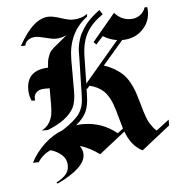

<svg xmlns="http://www.w3.org/2000/svg" viewBox="-53 -686 797 858"><g transform="rotate(-5 345.0 -257.5)"><path d="M150 -306.7Q125 -306.7 112.1 -293.3Q99.2 -280 103.3 -258.3H87.5Q76.7 -282.5 76.7 -308.3Q76.7 -395.8 173.3 -399.2Q174.2 -414.2 175.8 -425.8Q177.5 -437.5 181.2 -447.1Q185 -456.7 187.1 -462.1Q189.2 -467.5 196.2 -475Q203.3 -482.5 206.2 -485.4Q209.2 -488.3 219.6 -496.2Q230 -504.2 233.3 -507.5L268.3 -536.7Q244.2 -525 220 -525Q203.3 -525 174.2 -532.9Q145 -540.8 129.2 -540.8Q110.8 -540.8 97.1 -531.2Q83.3 -521.7 80.8 -505.8H60.8Q126.7 -625.8 196.7 -625.8Q216.7 -625.8 250 -614.6Q283.3 -603.3 303.3 -603.3Q339.2 -603.3 368.3 -623.3L366.7 -610.8Q363.3 -608.3 360 -605.8Q280 -541.7 280 -424.2V-348.3V-284.2Q280 -237.5 266.7 -210.8Q238.3 -156.7 148.3 -121.7H120.8Q159.2 -140.8 169.2 -188.3Q172.5 -205.8 172.5 -236.7V-306.7Q168.3 -306.7 160.8 -306.7Q153.3 -306.7 150 -306.7ZM385.8 -495 488.3 -617.5Q518.3 -583.3 560.8 -583.3Q585 -583.3 602.9 -596.7Q620.8 -610 626.7 -630H638.3Q640 -620.8 640 -610.8Q640 -563.3 605 -528.3Q570 -493.3 514.2 -493.3L422.5 -386.7Q450.8 -377.5 472.9 -363.8Q495 -350 509.2 -335.4Q523.3 -320.8 534.6 -300.4Q545.8 -280 552.1 -262.9Q558.3 -245.8 565 -222.5Q566.7 -218.3 572.9 -195.8Q579.2 -173.3 581.2 -166.7Q583.3 -160 589.6 -142.5Q595.8 -125 600.8 -116.7Q605.8 -108.3 614.2 -96.7Q622.5 -85 632.5 -76.7L690 -120.8V-95L562.5 5.8Q512.5 -18.3 488.3 -85L371.7 6.7Q351.7 -8.3 329.6 -20Q307.5 -31.7 284.2 -38.3Q297.5 -20 297.5 0.8Q297.5 60.8 170.8 120.8L165.8 115Q186.7 105.8 205 88.3Q223.3 70.8 223.3 44.2Q223.3 15.8 202.5 -3.3Q181.7 -22.5 151.7 -30.8Q115.8 -14.2 95 18.3H69.2Q91.7 -25.8 129.6 -61.7Q167.5 -97.5 215 -115.8Q271.7 -152.5 291.7 -182.1Q311.7 -211.7 312.5 -257.5L316.7 -439.2Q316.7 -440 316.7 -447.5Q316.7 -455 316.7 -460Q316.7 -465 317.9 -475.4Q319.2 -485.8 321.2 -494.2Q323.3 -502.5 327.1 -515Q330.8 -527.5 336.2 -537.9Q341.7 -548.3 350 -561.2Q358.3 -574.2 368.3 -585.8Q378.3 -597.5 392.9 -610.4Q407.5 -623.3 424.2 -635.8L437.5 -615.8Q388.3 -581.7 365 -541.2Q341.7 -500.8 340 -438.3L337.5 -313.3L491.7 -495Q458.3 -500 429.2 -518.3L397.5 -483.3ZM275.8 -131.7Q290.8 -134.2 305.8 -134.2Q392.5 -134.2 458.3 -80L483.3 -99.2Q478.3 -115 470.4 -143.8Q462.5 -172.5 459.2 -184.2Q453.3 -202.5 447.9 -216.7Q442.5 -230.8 433.3 -245.8Q424.2 -260.8 412.9 -271.2Q401.7 -281.7 385.8 -290Q370 -298.3 350.8 -302.5L340 -290H336.7L335.8 -257.5Q335 -216.7 322.9 -188.8Q310.8 -160.8 275.8 -131.7Z"/></g></svg>

Font: Chomsky
Style: Regular
Weight: 400
Version: Version 2.3